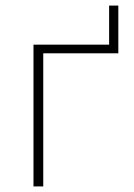

<svg xmlns="http://www.w3.org/2000/svg" viewBox="-20 -668 480 688"><path d="M100 -508H371V-648H404V-477H135V0H100Z"/></svg>

Font: IBM Plex Sans ExtLt
Style: Regular
Weight: 200
Designer: Mike Abbink, Paul van der Laan, Pieter van Rosmalen
Foundry: Bold Monday
Version: Version 3.005